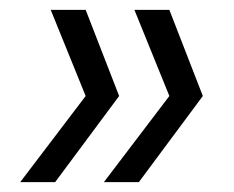

<svg xmlns="http://www.w3.org/2000/svg" viewBox="-20 -490 475 390"><path d="M262 -120H191L324 -295L253 -470H324L392 -295ZM92 -120H21L154 -295L83 -470H154L222 -295Z"/></svg>

Font: Poppins Light
Style: Italic
Weight: 300
Italic angle: -10°
Designer: Ninad Kale (Devanagari), Jonny Pinhorn (Latin)
Foundry: Indian Type Foundry
Version: Version 3.200;PS 1.000;hotconv 16.6.54;makeotf.lib2.5.65590